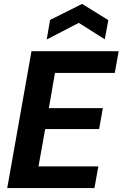

<svg xmlns="http://www.w3.org/2000/svg" viewBox="-20 -962 627 982"><path d="M17 0 141 -700H587L567 -589H261L230 -409H506L487 -302H211L177 -111H483L463 0ZM219 -760 236 -860 400 -942 534 -859 516 -761 383 -845Z"/></svg>

Font: DM Sans 28pt ExtraBold
Style: Italic
Weight: 800
Italic angle: -10°
Version: Version 4.004;gftools[0.9.30]